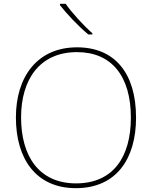

<svg xmlns="http://www.w3.org/2000/svg" viewBox="-20 -972 794 1002"><path d="M323 -952H293V-945C328 -900 388 -836 441 -792H462V-798C417 -838 352 -909 323 -952ZM690 -358C690 -590 579 -725 382 -725C177 -725 63 -574 63 -359C63 -143 168 10 376 10C587 10 690 -143 690 -358ZM90 -359C90 -556 186 -700 382 -700C562 -700 663 -575 663 -358C663 -156 573 -15 377 -15C182 -15 90 -159 90 -359Z"/></svg>

Font: Noto Sans Devanagari UI Thin
Style: Regular
Weight: 100
Designer: Jelle Bosma - Monotype Design Team
Foundry: Monotype Imaging Inc.
Version: Version 2.004